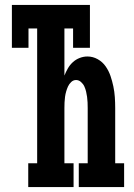

<svg xmlns="http://www.w3.org/2000/svg" viewBox="-20 -755 540 775"><path d="M94 0V-96H130V-640H95V-562H28V-735H343V-562H275V-640H240V-450Q246 -465 254 -479Q262 -493 274 -504Q286 -515 301.5 -521Q317 -527 333 -527Q355 -527 374.5 -516Q394 -505 406.5 -487Q419 -469 426 -448.5Q433 -428 437.5 -406.5Q442 -385 443.5 -363Q445 -341 445 -319V-96H481V0H298V-96H334V-319Q334 -330 333.5 -341.5Q333 -353 331.5 -364Q330 -375 327.5 -385.5Q325 -396 320.5 -406Q316 -416 307 -424Q298 -432 287 -432Q276 -432 267.5 -424Q259 -416 254.5 -406Q250 -396 247 -385.5Q244 -375 242.5 -364Q241 -353 240.5 -341.5Q240 -330 240 -319V-96H277V0Z"/></svg>

Font: Iosevka Slab
Style: Bold
Weight: 700
Monospace: yes
Designer: Belleve Invis
Foundry: Belleve Invis
Version: Version 11.1.1; ttfautohint (v1.8.3)